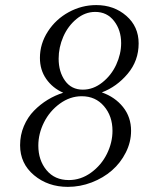

<svg xmlns="http://www.w3.org/2000/svg" viewBox="-20 -729 596 756"><path d="M59.1 -157.2Q59.1 -197.3 74 -232.4Q88.9 -267.6 113.8 -293Q138.7 -318.4 168 -336.2Q197.3 -354 229 -363.8Q187 -382.3 162.1 -418Q137.2 -453.6 137.2 -501Q137.2 -556.6 168.5 -605Q199.7 -653.3 250.7 -681.2Q301.8 -709 358.9 -709Q428.7 -709 477.3 -666.7Q525.9 -624.5 525.9 -558.1Q525.9 -489.7 482.7 -438.5Q439.5 -387.2 380.9 -365.2Q432.6 -347.2 464.4 -307.6Q496.1 -268.1 496.1 -213.9Q496.1 -169.4 475.3 -128.4Q454.6 -87.4 420.7 -57.9Q386.7 -28.3 341.1 -10.7Q295.4 6.8 247.1 6.8Q168.9 6.8 114 -39.1Q59.1 -85 59.1 -157.2ZM130.9 -155.8Q130.9 -98.1 163.1 -59.1Q195.3 -20 251 -20Q298.3 -20 338.6 -49.3Q378.9 -78.6 400.9 -123Q422.9 -167.5 422.9 -213.9Q422.9 -272 389.4 -311Q356 -350.1 301.8 -350.1Q255.9 -350.1 215.8 -321Q175.8 -292 153.3 -247.3Q130.9 -202.6 130.9 -155.8ZM210.9 -498Q210.9 -446.3 236.1 -411.1Q261.2 -376 306.2 -376Q347.2 -376 382.8 -404.3Q418.5 -432.6 437.7 -474.6Q457 -516.6 457 -559.1Q457 -610.4 429.2 -646.2Q401.4 -682.1 355 -682.1Q314.9 -682.1 281.2 -654.3Q247.6 -626.5 229.2 -584.5Q210.9 -542.5 210.9 -498Z"/></svg>

Font: Dihjauti
Style: Italic
Weight: 400
Italic angle: -9°
Designer: T. Christopher White
Version: Version 3.0.0